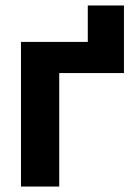

<svg xmlns="http://www.w3.org/2000/svg" viewBox="-20 -684 502 704"><path d="M434.5 -416.1H301.9V-663.9H434.5ZM418.2 -416.1H197.2V0H56.9V-530.3H418.2Z"/></svg>

Font: Pretendard GOV Variable
Style: Regular
Weight: 400
Designer: Base glyphs from Inter by Rasmus Andersson; Hangul glyphs from Noto Sans CJK(Source Han Sans) by Jang Soo-young and Kang
Foundry: Kil Hyung-jin
Version: Version 1.307;Glyphs 3.2 (3192)